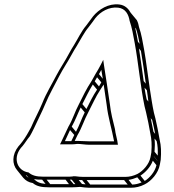

<svg xmlns="http://www.w3.org/2000/svg" viewBox="-20 -752 817 902"><path d="M331 -90C335 -99 339 -107 344 -117C364 -150 376 -190 394 -223C414 -261 429 -297 451 -330L467 -355C472 -321 477 -287 481 -260C488 -198 505 -148 516 -88H401C383 -88 363 -90 345 -90ZM343 -76C360 -76 380 -72 399 -72H534C531 -99 522 -124 520 -146C510 -186 501 -220 496 -264C488 -318 477 -394 468 -449L465 -471L454 -449C446 -433 437 -418 429 -405L410 -371C386 -335 370 -301 351 -263C332 -228 321 -189 302 -158C291 -134 278 -108 267 -84L262 -74H320C327 -74 336 -75 343 -76ZM333 76H322V77C312 78 302 78 293 78H183C150 78 130 72 114 58C65 52 37 -5 78 -57L86 -66C97 -79 109 -99 117 -108C121 -112 123 -118 129 -128L140 -150C157 -188 176 -223 193 -264C210 -306 238 -354 258 -394C276 -429 297 -459 317 -496C325 -511 333 -524 340 -535C359 -566 375 -599 396 -624C407 -637 418 -654 428 -667C452 -697 492 -721 535 -716C570 -712 584 -684 589 -654C600 -622 606 -587 613 -549C630 -457 640 -344 659 -253L666 -225C674 -192 680 -160 686 -126C692 -99 694 -72 691 -36L687 -14C681 20 651 52 626 65C608 74 588 79 569 79H372C361 79 348 78 333 76ZM356 126C371 128 386 130 398 130H595C617 130 639 125 660 114C690 99 724 62 731 21L735 -1C738 -38 737 -67 730 -96C724 -130 718 -162 710 -196L703 -223C695 -260 691 -290 684 -334C675 -393 667 -463 657 -519C650 -556 645 -591 633 -625C631 -636 629 -645 623 -657L594 -692C584 -710 568 -728 540 -731C490 -737 444 -708 417 -675C406 -661 396 -646 385 -632C362 -605 346 -570 328 -541C321 -530 312 -515 304 -500C285 -464 264 -434 245 -398C225 -359 196 -312 179 -268C163 -229 143 -194 126 -154L115 -134C103 -112 90 -92 75 -74L67 -65C35 -25 37 20 60 47L89 83C100 96 115 105 134 108C153 124 178 128 210 128H320C331 128 344 127 356 126ZM619 -617C627 -594 631 -571 636 -546L628 -556C624 -579 620 -601 615 -622ZM642 -513C650 -467 658 -411 665 -359L655 -371C648 -419 641 -475 633 -524ZM670 -328C673 -310 675 -291 677 -275L669 -285C665 -302 662 -320 659 -340ZM695 -188C700 -166 705 -145 709 -123L701 -133C697 -155 692 -176 688 -197ZM716 -89C721 -68 722 -46 721 -21L706 -39C708 -62 708 -82 706 -101ZM719 2V3L703 -17V-18ZM715 24C708 55 683 84 660 98L640 73C663 58 687 33 698 3ZM645 105C631 111 616 115 601 115L584 93C598 91 611 87 625 81ZM580 115H404L387 94H563ZM382 114C376 114 371 113 365 112L350 94H366ZM304 113H216L199 92H288ZM326 113 308 92H317L334 113ZM194 112C169 110 152 103 140 89C151 92 164 92 178 92ZM114 83C109 80 105 76 101 72H105ZM456 -365 445 -346 425 -370 436 -389ZM436 -331C416 -301 402 -272 386 -240L367 -263C384 -296 398 -326 416 -355ZM378 -224C363 -194 352 -161 337 -133L317 -157C333 -185 345 -218 359 -247ZM329 -118C325 -109 319 -98 315 -89H285C293 -106 301 -123 309 -141ZM445 -404C449 -410 452 -417 456 -424C458 -411 461 -396 463 -382Z"/></svg>

Font: Blanket
Style: Ugh
Weight: 900
Foundry: Cannot Into Space Fonts
Version: Version 0.9